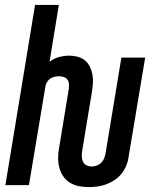

<svg xmlns="http://www.w3.org/2000/svg" viewBox="-20 -755 640 783"><path d="M342 8Q321 8 301 4Q281 0 265 -10Q249 -20 238 -36Q227 -52 222 -71Q217 -90 217 -111Q217 -132 221 -152L261 -395Q262 -405 261 -414.5Q260 -424 254.5 -431Q249 -438 240 -441Q231 -444 221 -444Q212 -444 202.5 -442Q193 -440 184.5 -434Q176 -428 171 -419Q166 -410 165 -401L98 0H2L123 -735H220L182 -503Q200 -517 221 -522.5Q242 -528 263 -528Q280 -528 297 -523.5Q314 -519 326.5 -508.5Q339 -498 346.5 -483Q354 -468 357 -451.5Q360 -435 359 -417Q358 -399 355 -381L315 -139Q313 -127 313.5 -116Q314 -105 318.5 -95.5Q323 -86 332.5 -81Q342 -76 354 -76Q364 -76 374 -79.5Q384 -83 392 -90.5Q400 -98 404 -107.5Q408 -117 410 -127L475 -520H572L504 -113Q502 -96 494.5 -78.5Q487 -61 475 -46Q463 -31 447 -20.5Q431 -10 413.5 -3.5Q396 3 378 5.5Q360 8 342 8Z"/></svg>

Font: Iosevka SS04 Medium Extended
Style: Italic
Weight: 500
Width: 7
Italic angle: -9°
Monospace: yes
Designer: Belleve Invis
Foundry: Belleve Invis
Version: Version 19.0.0; ttfautohint (v1.8.4)